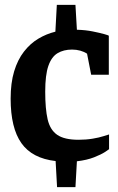

<svg xmlns="http://www.w3.org/2000/svg" viewBox="-20 -728 486 794"><path d="M216 46 210 -62Q113 -73 68.5 -136Q24 -199 24 -320Q24 -385 38.5 -433Q53 -481 79 -514.5Q105 -548 138.5 -568Q172 -588 209 -597L215 -708H292L298 -605Q334 -604 363.5 -598Q393 -592 411 -587Q429 -582 430 -580V-419H357L340 -506Q328 -514 312 -518.5Q296 -523 278 -523Q243 -523 218 -508Q193 -493 180 -455.5Q167 -418 167 -349Q167 -278 177 -234.5Q187 -191 216.5 -170.5Q246 -150 305 -150Q336 -150 363 -154.5Q390 -159 408.5 -165Q427 -171 431 -172V-111Q429 -109 413.5 -99Q398 -89 369 -77.5Q340 -66 298 -61L292 46Z"/></svg>

Font: Faustina
Style: Bold
Weight: 700
Designer: Alfonso Garcia
Foundry: http://www.omnibus-type.com
Version: Version 1.200